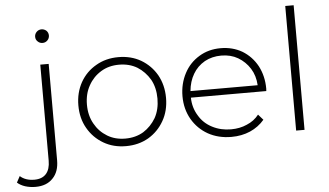

<svg xmlns="http://www.w3.org/2000/svg" viewBox="-147 -842 1950 1139"><g transform="rotate(-5 828.0 -272.0)"><path d="M20 198Q-12 198 -41 189Q-69 180 -88 163L-68 126Q-36 155 17 155Q63 155 87 128Q111 101 111 50V-522H161V52Q161 120 124 158Q87 198 20 198ZM107 -661Q95 -672 95 -689Q95 -706 107 -718Q119 -730 136 -730Q152 -730 165 -719Q177 -707 177 -690Q177 -673 165 -661Q153 -649 136 -649Q119 -649 107 -661Z M443 -30Q383 -65 349 -125Q315 -184 315 -261Q315 -337 349 -398Q383 -458 443 -492Q501 -526 576 -526Q651 -526 710 -492Q769 -457 803 -398Q837 -337 837 -261Q837 -184 803 -125Q769 -65 710 -30Q651 4 576 4Q501 4 443 -30ZM684 -69Q730 -98 759 -147Q786 -196 786 -261Q786 -326 759 -375Q730 -424 684 -453Q637 -481 576 -481Q515 -481 469 -453Q421 -424 394 -375Q366 -326 366 -261Q366 -196 394 -147Q421 -98 469 -69Q515 -41 576 -41Q637 -41 684 -69Z M1434 -263 1433 -249H984Q985 -189 1015 -141Q1043 -93 1094 -67Q1144 -41 1205 -41Q1258 -41 1300 -60Q1344 -78 1372 -114L1401 -81Q1366 -40 1316 -18Q1265 4 1204 4Q1126 4 1065 -30Q1005 -64 970 -124Q935 -185 935 -261Q935 -336 968 -398Q999 -457 1057 -492Q1113 -526 1185 -526Q1256 -526 1313 -493Q1370 -458 1402 -399Q1434 -338 1434 -263ZM1185 -482Q1130 -482 1086 -458Q1041 -432 1016 -389Q990 -345 985 -288H1385Q1382 -345 1355 -388Q1328 -431 1284 -457Q1241 -482 1185 -482Z M1589 0V-742H1639V0Z"/></g></svg>

Font: Montserrat Light Alt1
Style: Light
Weight: 500
Designer: Differentunic
Foundry: Julieta Ulanovsky
Version: 0.1